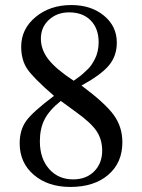

<svg xmlns="http://www.w3.org/2000/svg" viewBox="-20 -726 562 761"><path d="M303 -387Q397 -317 431 -270Q465 -223 465 -162Q465 -81 409 -33Q353 15 259 15Q170 15 114 -33Q58 -81 58 -158Q58 -211 84 -247Q110 -283 194 -346Q111 -418 87.5 -453.5Q64 -489 64 -541Q64 -611 121 -658.5Q178 -706 263 -706Q341 -706 392 -664Q443 -622 443 -557Q443 -504 411.5 -466.5Q380 -429 303 -387ZM284 -280 221 -326Q175 -289 156.5 -252.5Q138 -216 138 -166Q138 -98 174.5 -56.5Q211 -15 270 -15Q322 -15 353.5 -47Q385 -79 385 -129Q385 -173 363 -206Q341 -239 284 -280ZM272 -406Q273 -407 286 -416Q299 -425 305 -430.5Q311 -436 323 -447Q335 -458 341.5 -467.5Q348 -477 355.5 -491Q363 -505 367 -522.5Q371 -540 371 -558Q371 -613 339.5 -645Q308 -677 254 -677Q206 -677 174 -647.5Q142 -618 142 -573Q142 -529 172 -490.5Q202 -452 272 -406Z"/></svg>

Font: MM Ethnic
Style: Regular
Weight: 400
Designer: Khon Soe Zaw Thu
Version: Version 1.00 July 18, 2016, initial release